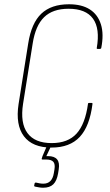

<svg xmlns="http://www.w3.org/2000/svg" viewBox="-20 -683 513 899"><path d="M221 8Q132 8 92 -45Q52 -98 67 -196L112 -479Q127 -575 173.5 -619Q220 -663 303 -663Q363 -663 400.5 -639Q438 -615 452.5 -569Q467 -523 454 -458Q453 -454 448 -454H436Q432 -454 433 -458Q449 -549 415.5 -595.5Q382 -642 301 -642Q227 -642 186.5 -602.5Q146 -563 133 -479L88 -197Q74 -107 108.5 -60Q143 -13 222 -13Q298 -13 338.5 -57.5Q379 -102 392 -197Q392 -201 397 -201H409Q414 -201 413 -196Q400 -92 353.5 -42Q307 8 221 8ZM182 196Q173 196 164 194.5Q155 193 145 191Q139 190 140 186L142 176Q144 171 149 172Q158 174 166 175.5Q174 177 183 177Q224 177 232 128L235 110Q239 86 230 75Q221 64 197 64H179Q175 64 175 61Q176 58 177 54.5Q178 51 179 48L201 -3Q204 -7 206 -7H219Q221 -7 222 -6.5Q223 -6 221 -3L197 48H205Q235 48 247.5 63.5Q260 79 255 110L252 129Q246 164 229.5 180Q213 196 182 196Z"/></svg>

Font: Sofia Sans Condensed Thin
Style: Italic
Weight: 250
Italic angle: -9°
Version: Version 4.100